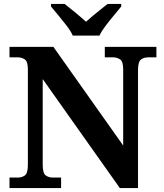

<svg xmlns="http://www.w3.org/2000/svg" viewBox="-20 -951 828 971"><path d="M28 0V-53H70Q91 -53 106 -64Q121 -75 121 -118V-600Q121 -640 105.5 -650.5Q90 -661 70 -661H28V-714H250L603 -215V-600Q603 -640 587.5 -650.5Q572 -661 552 -661H510V-714H771V-661H729Q708 -661 693 -650Q678 -639 678 -596V0H586L196 -551V-118Q196 -75 211 -64Q226 -53 247 -53H289V0ZM348 -771Q338 -794 317.5 -820.5Q297 -847 275.5 -873Q254 -899 238 -918V-931H307Q328 -915 360.5 -888Q393 -861 415 -841Q430 -855 450 -871.5Q470 -888 490 -904Q510 -920 524 -931H593V-918Q578 -899 556 -873Q534 -847 514 -820.5Q494 -794 483 -771Z"/></svg>

Font: Noto Naskh Arabic
Style: Bold
Weight: 700
Designer: Monotype Design Team, David Williams, Mohamad Dakak and Nizar Qandah
Foundry: Monotype Imaging Inc.
Version: Version 2.016